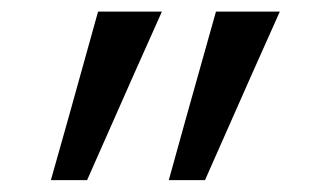

<svg xmlns="http://www.w3.org/2000/svg" viewBox="-20 -840 525 326"><path d="M266.6 -534.2Q286.1 -605.5 346.7 -820.3Q374 -820.3 455.1 -820.3Q422.9 -749 328.1 -534.2Q312.5 -534.2 266.6 -534.2ZM66.4 -534.2Q86.9 -605.5 146.5 -820.3Q173.8 -820.3 254.9 -820.3Q222.7 -749 127.9 -534.2Q112.3 -534.2 66.4 -534.2Z"/></svg>

Font: Gothic A1
Style: Regular
Weight: 400
Designer: HanYang I&C Co.,Ltd.
Version: Version 2.50